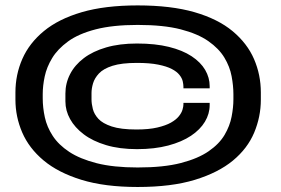

<svg xmlns="http://www.w3.org/2000/svg" viewBox="-20 -698 1064 728"><path d="M502 11Q630 11 719 -16.2Q808 -43.5 863.2 -89.2Q918.5 -135 943.8 -195.2Q969 -255.5 969 -320V-347.5Q969 -414.5 943.2 -474Q917.5 -533.5 862 -579.8Q806.5 -626 717.5 -651.8Q628.5 -677.5 502 -677.5Q378 -677.5 290 -651.8Q202 -626 146.5 -580.2Q91 -534.5 64.8 -474.8Q38.5 -415 38.5 -347.5V-320Q38.5 -255.5 64.2 -195.8Q90 -136 145.2 -89.8Q200.5 -43.5 288.8 -16.2Q377 11 502 11ZM502 -63Q410 -63 346.5 -79.2Q283 -95.5 242.5 -122.2Q202 -149 180 -182.8Q158 -216.5 150 -253.2Q142 -290 142 -325V-341.5Q142 -372.5 149.5 -408Q157 -443.5 177.8 -477.8Q198.5 -512 238.2 -541Q278 -570 343 -586.8Q408 -603.5 502 -603.5Q600 -603.5 665 -586.8Q730 -570 770 -542Q810 -514 830.8 -479.5Q851.5 -445 858.2 -408.8Q865 -372.5 865 -341V-321Q865 -291 858.2 -255.8Q851.5 -220.5 831.5 -186.5Q811.5 -152.5 771.5 -124.8Q731.5 -97 666.2 -80Q601 -63 502 -63ZM499.5 -132.5Q566 -132.5 617.8 -146.2Q669.5 -160 704.2 -183.2Q739 -206.5 757 -236.5Q775 -266.5 775 -299.5V-308H675.5V-302Q675.5 -294.5 672 -282.2Q668.5 -270 658 -257Q647.5 -244 628 -233Q608.5 -222 576.5 -214.5Q544.5 -207 497.5 -207Q438 -207 403.5 -218.5Q369 -230 353 -247.5Q337 -265 332 -284.8Q327 -304.5 327 -320.5V-345.5Q327 -362.5 332.8 -382Q338.5 -401.5 355.2 -419.5Q372 -437.5 406.5 -448.5Q441 -459.5 499.5 -459.5Q547.5 -459.5 579.8 -453Q612 -446.5 631.2 -436.5Q650.5 -426.5 660.2 -414.2Q670 -402 672.8 -390Q675.5 -378 675.5 -369V-363H775V-371.5Q775 -403.5 758 -432.8Q741 -462 706.5 -484.8Q672 -507.5 620.5 -520.2Q569 -533 499.5 -533Q433 -533 382.5 -518.2Q332 -503.5 297.8 -477.5Q263.5 -451.5 245.8 -417Q228 -382.5 228 -343.5V-313.5Q228 -278.5 245.8 -246.5Q263.5 -214.5 297.5 -188.8Q331.5 -163 382.2 -147.8Q433 -132.5 499.5 -132.5Z"/></svg>

Font: Anybody ExtraExpanded SemiBold
Style: Regular
Weight: 600
Width: 8
Version: Version 1.113;gftools[0.9.25]